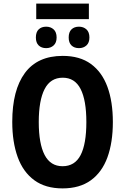

<svg xmlns="http://www.w3.org/2000/svg" viewBox="-20 -1035 694 1065"><path d="M473 -1015V-929H181V-1015ZM236 -887Q261 -887 277.5 -872Q294 -857 294 -827Q294 -798 277.5 -783Q261 -768 236 -768Q210 -768 194.5 -783Q179 -798 179 -827Q179 -857 194.5 -872Q210 -887 236 -887ZM418 -887Q443 -887 459.5 -872Q476 -857 476 -827Q476 -798 459.5 -783Q443 -768 418 -768Q392 -768 376.5 -783Q361 -798 361 -827Q361 -857 376.5 -872Q392 -887 418 -887ZM606 -358Q606 -245 576 -162.5Q546 -80 484 -35Q422 10 327 10Q232 10 170 -35.5Q108 -81 78 -164Q48 -247 48 -359Q48 -535 118 -630Q188 -725 328 -725Q423 -725 484.5 -680Q546 -635 576 -553Q606 -471 606 -358ZM195 -358Q195 -238 227.5 -175.5Q260 -113 327 -113Q395 -113 427 -174.5Q459 -236 459 -358Q459 -479 427 -541.5Q395 -604 328 -604Q260 -604 227.5 -541Q195 -478 195 -358Z"/></svg>

Font: Noto Sans Condensed
Style: Bold
Weight: 700
Width: 3
Designer: Monotype Design Team
Foundry: Monotype Imaging Inc.
Version: Version 2.013; ttfautohint (v1.8.4.7-5d5b)